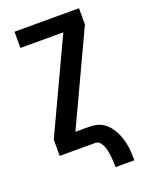

<svg xmlns="http://www.w3.org/2000/svg" viewBox="-164 -819 829 1068"><g transform="rotate(-20 250.0 -285.0)"><path d="M330 165Q330 149 329 133.5Q328 118 326.5 102Q325 86 322 70.5Q319 55 313.5 40.5Q308 26 297.5 13Q287 0 271 0H59V-96L313 -639H59V-735H441V-639L187 -96H271Q293 -96 314.5 -90.5Q336 -85 354 -72.5Q372 -60 385.5 -42.5Q399 -25 409 -5.5Q419 14 425 35Q431 56 435 77.5Q439 99 440 121Q441 143 441 165Z"/></g></svg>

Font: Iosevka Algr
Style: Bold
Weight: 700
Monospace: yes
Designer: Belleve Invis
Foundry: Belleve Invis
Version: Version 26.0.2; ttfautohint (v1.8.3)